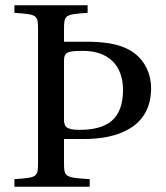

<svg xmlns="http://www.w3.org/2000/svg" viewBox="-20 -712 633 732"><path d="M35 0H322V-29C227 -35 224 -37 224 -93V-182H302C427 -182 556 -226 556 -375C556 -438 526 -489 481 -517C433 -547 371 -553 305 -553H224V-599C224 -655 227 -657 314 -663V-692H35V-663C123 -657 125 -655 125 -599V-93C125 -37 123 -35 35 -29ZM224 -258V-481C224 -515 241 -518 297 -518C392 -518 449 -464 449 -369C449 -256 387 -217 283 -217C231 -217 224 -230 224 -258Z"/></svg>

Font: Lingua Franca
Style: Regular
Weight: 400
Version: Version 1.19